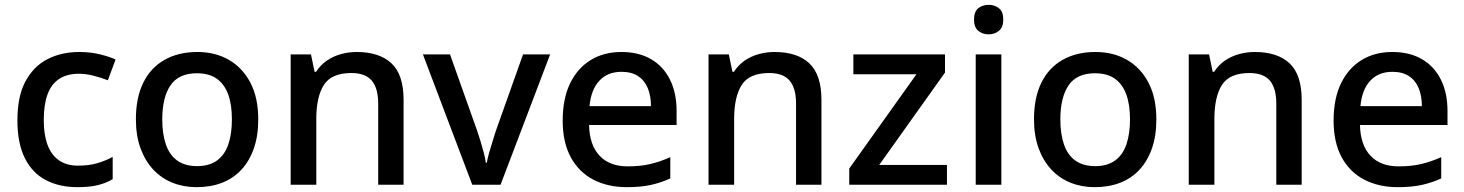

<svg xmlns="http://www.w3.org/2000/svg" viewBox="-20 -764 6055 794"><path d="M300 10Q226 10 170 -19Q114 -48 83 -109.5Q52 -171 52 -266Q52 -366 85.5 -428Q119 -490 176.5 -519.5Q234 -549 308 -549Q353 -549 392.5 -539.5Q432 -530 458 -518L426 -432Q398 -443 366.5 -451Q335 -459 307 -459Q257 -459 224.5 -437.5Q192 -416 176.5 -373.5Q161 -331 161 -267Q161 -206 177 -164Q193 -122 224.5 -100.5Q256 -79 303 -79Q348 -79 382 -89Q416 -99 446 -115V-23Q417 -6 383 2Q349 10 300 10Z M1048 -270Q1048 -203 1030 -151Q1012 -99 979 -63Q946 -27 899 -8.5Q852 10 793 10Q739 10 693 -8.5Q647 -27 613.5 -63Q580 -99 561 -151Q542 -203 542 -271Q542 -360 572.5 -422Q603 -484 660.5 -516.5Q718 -549 796 -549Q870 -549 926.5 -516.5Q983 -484 1015.5 -422Q1048 -360 1048 -270ZM651 -270Q651 -210 666 -166.5Q681 -123 713 -100Q745 -77 795 -77Q845 -77 877 -100Q909 -123 924 -166.5Q939 -210 939 -270Q939 -332 923.5 -374Q908 -416 876.5 -438.5Q845 -461 794 -461Q719 -461 685 -411Q651 -361 651 -270Z M1455 -549Q1549 -549 1599 -502Q1649 -455 1649 -351V0H1544V-336Q1544 -399 1517.5 -430.5Q1491 -462 1433 -462Q1351 -462 1319.5 -413Q1288 -364 1288 -272V0H1182V-539H1266L1281 -467H1287Q1305 -495 1331 -513Q1357 -531 1389 -540Q1421 -549 1455 -549Z M1933 0 1729 -539H1841L1953 -224Q1960 -204 1967.5 -179Q1975 -154 1981 -131Q1987 -108 1989 -91H1993Q1996 -108 2002.5 -131.5Q2009 -155 2017 -179.5Q2025 -204 2031 -224L2143 -539H2255L2050 0Z M2550 -549Q2621 -549 2672 -519.5Q2723 -490 2750.5 -435Q2778 -380 2778 -305V-247H2416Q2418 -164 2459.5 -120Q2501 -76 2576 -76Q2628 -76 2668.5 -85.5Q2709 -95 2752 -114V-26Q2712 -8 2670.5 1Q2629 10 2572 10Q2494 10 2434 -21Q2374 -52 2340.5 -113.5Q2307 -175 2307 -265Q2307 -356 2337.5 -419Q2368 -482 2422.5 -515.5Q2477 -549 2550 -549ZM2550 -467Q2493 -467 2458.5 -430Q2424 -393 2418 -325H2672Q2672 -367 2659 -399Q2646 -431 2619 -449Q2592 -467 2550 -467Z M3183 -549Q3277 -549 3327 -502Q3377 -455 3377 -351V0H3272V-336Q3272 -399 3245.5 -430.5Q3219 -462 3161 -462Q3079 -462 3047.5 -413Q3016 -364 3016 -272V0H2910V-539H2994L3009 -467H3015Q3033 -495 3059 -513Q3085 -531 3117 -540Q3149 -549 3183 -549Z M3896 0H3492V-67L3770 -457H3509V-539H3888V-464L3616 -82H3896Z M4121 -539V0H4015V-539ZM4069 -744Q4093 -744 4111 -730Q4129 -716 4129 -683Q4129 -651 4111 -636.5Q4093 -622 4069 -622Q4043 -622 4025.5 -636.5Q4008 -651 4008 -683Q4008 -716 4025.5 -730Q4043 -744 4069 -744Z M4762 -270Q4762 -203 4744 -151Q4726 -99 4693 -63Q4660 -27 4613 -8.5Q4566 10 4507 10Q4453 10 4407 -8.5Q4361 -27 4327.5 -63Q4294 -99 4275 -151Q4256 -203 4256 -271Q4256 -360 4286.5 -422Q4317 -484 4374.5 -516.5Q4432 -549 4510 -549Q4584 -549 4640.5 -516.5Q4697 -484 4729.5 -422Q4762 -360 4762 -270ZM4365 -270Q4365 -210 4380 -166.5Q4395 -123 4427 -100Q4459 -77 4509 -77Q4559 -77 4591 -100Q4623 -123 4638 -166.5Q4653 -210 4653 -270Q4653 -332 4637.5 -374Q4622 -416 4590.5 -438.5Q4559 -461 4508 -461Q4433 -461 4399 -411Q4365 -361 4365 -270Z M5169 -549Q5263 -549 5313 -502Q5363 -455 5363 -351V0H5258V-336Q5258 -399 5231.5 -430.5Q5205 -462 5147 -462Q5065 -462 5033.5 -413Q5002 -364 5002 -272V0H4896V-539H4980L4995 -467H5001Q5019 -495 5045 -513Q5071 -531 5103 -540Q5135 -549 5169 -549Z M5738 -549Q5809 -549 5860 -519.5Q5911 -490 5938.5 -435Q5966 -380 5966 -305V-247H5604Q5606 -164 5647.5 -120Q5689 -76 5764 -76Q5816 -76 5856.5 -85.5Q5897 -95 5940 -114V-26Q5900 -8 5858.5 1Q5817 10 5760 10Q5682 10 5622 -21Q5562 -52 5528.5 -113.5Q5495 -175 5495 -265Q5495 -356 5525.5 -419Q5556 -482 5610.5 -515.5Q5665 -549 5738 -549ZM5738 -467Q5681 -467 5646.5 -430Q5612 -393 5606 -325H5860Q5860 -367 5847 -399Q5834 -431 5807 -449Q5780 -467 5738 -467Z"/></svg>

Font: Noto Sans Hebrew Medium
Style: Regular
Weight: 500
Designer: Monotype Design Team
Foundry: Monotype Imaging Inc.
Version: Version 2.003